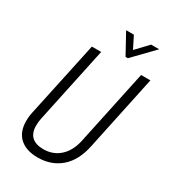

<svg xmlns="http://www.w3.org/2000/svg" viewBox="-210 -974 971 1091"><g transform="rotate(30 275.5 -429.0)"><path d="M55 -137Q55 -168 62 -199L167 -690H228L122 -191Q117 -170 117 -143Q117 -95 143 -71Q169 -47 219 -47Q282 -47 325.5 -86Q369 -125 385 -196L490 -690H551L447 -199Q426 -96 365 -43Q304 10 215 10Q139 10 97 -28Q55 -66 55 -137ZM289 -868H340L379 -790L453 -868H506L377 -735H362Z"/></g></svg>

Font: Decalotype Light Italic
Style: Regular
Weight: 300
Italic angle: -12°
Designer: Alfredo Marco Pradil
Foundry: Alfredo Marco Pradil
Version: Version 1.0